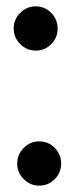

<svg xmlns="http://www.w3.org/2000/svg" viewBox="-20 -567 235 603"><path d="M92 -408Q64 -408 43.5 -428.5Q23 -449 23 -478Q23 -506 43.5 -526.5Q64 -547 92 -547Q121 -547 141 -526.5Q161 -506 161 -477Q161 -449 141 -428.5Q121 -408 92 -408ZM103 16Q75 16 54.5 -4.5Q34 -25 34 -53Q34 -82 54.5 -102.5Q75 -123 103 -123Q132 -123 152 -102.5Q172 -82 172 -53Q172 -25 152 -4.5Q132 16 103 16Z"/></svg>

Font: Comfortaa
Style: Bold
Weight: 700
Designer: Johan Aakerlund
Foundry: Johan Aakerlund
Version: Version 3.104; ttfautohint (v1.8.1.43-b0c9)